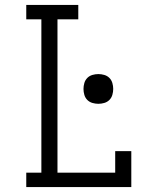

<svg xmlns="http://www.w3.org/2000/svg" viewBox="-20 -755 640 775"><path d="M86 0V-58H147V-677H86V-735H296V-677H212V-58H445V-145H510V0ZM377 -336Q365 -336 353 -339.5Q341 -343 332.5 -351.5Q324 -360 320.5 -372Q317 -384 317 -396Q317 -408 320.5 -420Q324 -432 332.5 -440.5Q341 -449 353 -452.5Q365 -456 377 -456Q389 -456 401 -452.5Q413 -449 421.5 -440.5Q430 -432 433.5 -420Q437 -408 437 -396Q437 -384 433.5 -372Q430 -360 421.5 -351.5Q413 -343 401 -339.5Q389 -336 377 -336Z"/></svg>

Font: Iosevka Slab Light Extended
Style: Regular
Weight: 300
Width: 7
Monospace: yes
Designer: Belleve Invis
Foundry: Belleve Invis
Version: Version 11.1.0; ttfautohint (v1.8.3)